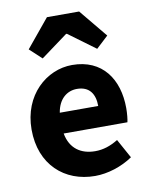

<svg xmlns="http://www.w3.org/2000/svg" viewBox="-85 -806 688 881"><g transform="rotate(-10 259.0 -366.0)"><path d="M287 12C346 12 412 -9 463 -44L414 -133C378 -111 344 -100 307 -100C241 -100 191 -133 178 -205H475C478 -217 481 -244 481 -270C481 -405 411 -508 270 -508C151 -508 36 -409 36 -248C36 -84 145 12 287 12ZM177 -302C187 -365 227 -396 273 -396C332 -396 356 -357 356 -302ZM87 -613 143 -561 268 -653H272L397 -561L453 -613L345 -744H195Z"/></g></svg>

Font: Giro Sans Regular
Style: Bold
Weight: 700
Designer: Paul D. Hunt
Foundry: Adobe Systems Incorporated
Version: Version 1.000;PS 1.0;hotconv 1.0.88;makeotf.lib2.5.647800